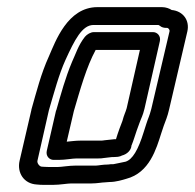

<svg xmlns="http://www.w3.org/2000/svg" viewBox="-20 -493 546 538"><path d="M97 -26C91 -26 83 -36 85 -43L117 -184C132 -235 145 -284 163 -324C189 -381 210 -423 242 -423H423C424 -423 425 -423 429 -420C432 -417 439 -415 443 -415H447C452 -415 456 -410 455 -405L404 -188C398 -165 396 -165 390 -146L383 -124C367 -72 351 -46 332 -40C316 -37 305 -34 298 -33C293 -33 288 -33 283 -32C268 -32 255 -29 249 -29H192C173 -29 152 -25 141 -25H118C104 -25 104 -26 97 -26ZM287 17C305 17 324 11 334 8C399 -9 418 -76 432 -120L439 -141C444 -155 449 -165 454 -187L505 -405C512 -436 493 -462 461 -465C455 -469 445 -473 434 -473H253C169 -473 135 -376 117 -335C95 -287 82 -235 68 -186V-185L35 -43C27 -9 47 22 83 24C89 25 98 25 106 25H129C148 25 169 21 180 21H237C252 21 266 18 274 18C279 18 281 17 287 17ZM301 -53C316 -53 321 -57 321 -57C337 -61 346 -72 348 -82V-84C355 -101 358 -113 363 -127L371 -149C376 -163 380 -168 385 -189L428 -378C431 -393 420 -403 409 -403H243C234 -403 224 -397 218 -390C199 -366 192 -341 182 -320C163 -275 151 -230 138 -185C138 -184 137 -183 137 -183L111 -70C108 -55 119 -45 130 -45H145C163 -45 183 -49 194 -49H253C255 -49 265 -49 269 -50L286 -52C292 -53 296 -53 301 -53ZM248 -353H372L335 -190C331 -176 328 -173 323 -154L315 -133C310 -120 308 -112 305 -103C302 -103 299 -103 292 -102L273 -100C270 -100 270 -99 265 -99H206C192 -99 179 -97 167 -96L187 -182C205 -243 222 -305 248 -353Z"/></svg>

Font: Electronic
Style: OutlineIt
Weight: 700
Version: Version 1.011